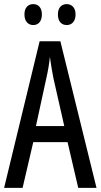

<svg xmlns="http://www.w3.org/2000/svg" viewBox="-20 -1008 490 935"><path d="M99 -938C99 -903 118 -886 142 -886C166 -886 184 -903 184 -938C184 -971 166 -988 142 -988C118 -988 99 -972 99 -938ZM262 -938C262 -903 280 -886 305 -886C329 -886 348 -903 348 -938C348 -971 329 -988 305 -988C281 -988 262 -972 262 -938ZM361 -93H450L274 -807H173L0 -93H90L142 -316H309ZM240 -628 293 -394H155L206 -629C214 -664 220 -700 223 -731C227 -700 233 -665 240 -628Z"/></svg>

Font: Noto Sans Kannada UI ExtraCondensed
Style: Regular
Weight: 400
Width: 2
Designer: Jelle Bosma - Monotype Design Team
Foundry: Monotype Imaging Inc.
Version: Version 2.005